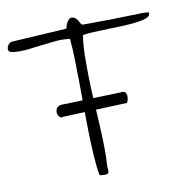

<svg xmlns="http://www.w3.org/2000/svg" viewBox="-91 -944 957 1022"><g transform="rotate(-10 387.0 -433.0)"><path d="M335.9 -751Q297.9 -755.9 259.8 -752.4Q221.7 -749 184.1 -744.1Q146.5 -739.3 108.4 -734.9Q70.3 -730.5 32.2 -733.4Q21.5 -734.4 10.3 -738.3Q-1 -742.2 1 -758.8Q2 -769.5 11.7 -780.3Q21.5 -791 32.2 -790L326.2 -807.6Q327.1 -812.5 330.1 -821.8Q333 -831.1 337.9 -839.8Q342.8 -848.6 349.6 -855Q356.4 -861.3 365.2 -860.4Q377.9 -859.4 385.3 -852.1Q392.6 -844.7 397.5 -836.4Q402.3 -828.1 406.2 -821.3Q410.2 -814.5 416 -813.5Q573.2 -813.5 739.3 -819.3Q742.2 -819.3 754.9 -818.8Q767.6 -818.4 772.5 -817.4Q778.3 -800.8 760.3 -791.5Q742.2 -782.2 708.5 -777.3Q674.8 -772.5 631.8 -770.5Q588.9 -768.6 546.4 -767.6Q503.9 -766.6 466.3 -764.6Q428.7 -762.7 407.2 -758.8Q399.4 -708 398.4 -649.4Q397.5 -590.8 398.9 -528.3Q400.4 -465.8 404.3 -401.4Q408.2 -336.9 411.6 -274.4Q415 -211.9 416 -153.3Q417 -94.7 413.1 -43.9Q418.9 -12.7 407.7 -8.3Q396.5 -3.9 365.2 -8.8Q357.4 -48.8 353.5 -106Q349.6 -163.1 347.7 -230Q345.7 -296.9 345.7 -368.7Q345.7 -440.4 344.7 -509.8Q343.8 -579.1 342.3 -641.1Q340.8 -703.1 335.9 -751ZM226.6 -348.6Q218.8 -343.8 210.4 -351.1Q202.1 -358.4 199.2 -370.6Q196.3 -382.8 201.7 -395.5Q207 -408.2 226.6 -413.1L563.5 -423.8Q573.2 -423.8 578.1 -417Q583 -410.2 584 -400.4Q585 -390.6 582.5 -379.9Q580.1 -369.1 575.2 -362.3L226.6 -348.6Z"/></g></svg>

Font: Shadows Into Light Two
Style: Regular
Weight: 400
Designer: Kimberly Geswein
Foundry: Kimberly Geswein
Version: Version 1.003 2012